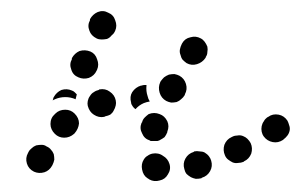

<svg xmlns="http://www.w3.org/2000/svg" viewBox="-20 -310 548 350"><path d="M286 8Q292 -1 289 -11Q286 -21 277 -26Q277 -26 277 -26Q273 -29 268 -30Q263 -31 258 -30Q253 -29 249 -26Q245 -24 242 -19Q237 -11 239 -1Q241 10 249 15Q251 16 252 17Q261 22 271 19Q281 17 286 8ZM365 -17Q364 -21 361 -25Q358 -29 353 -32Q349 -34 344 -34Q339 -35 334 -34L333 -33Q323 -30 318 -21Q313 -12 316 -2Q317 3 320 7Q323 10 328 13Q332 15 337 16Q342 16 347 15L348 14Q358 11 363 2Q368 -7 365 -17ZM78 -29Q76 -34 73 -37Q70 -41 65 -43Q61 -46 56 -46Q51 -46 46 -45Q41 -43 38 -40Q34 -37 32 -33L31 -31Q26 -22 29 -12Q32 -2 42 3Q51 7 61 4Q70 1 75 -8L76 -10Q78 -14 79 -19Q79 -24 78 -29ZM437 -49Q435 -53 431 -57Q428 -60 423 -62Q418 -64 413 -63Q408 -63 404 -61L402 -60Q393 -56 389 -46Q386 -36 390 -27Q392 -22 396 -19Q400 -16 404 -14Q409 -12 414 -13Q419 -13 424 -15L425 -16Q434 -20 438 -30Q441 -40 437 -49ZM508 -72Q509 -77 507 -82Q506 -86 504 -90Q498 -99 488 -101Q477 -103 469 -97L467 -96Q463 -93 461 -89Q458 -85 457 -80Q456 -75 457 -70Q458 -65 461 -61Q467 -53 477 -51Q487 -49 496 -55L497 -56Q501 -59 504 -63Q507 -67 508 -72ZM238 -86 239 -87Q240 -92 244 -96Q247 -99 251 -102Q256 -104 261 -104Q266 -104 271 -102Q280 -99 285 -89Q289 -80 285 -70V-69Q283 -64 280 -60Q276 -57 272 -55Q271 -54 270 -54Q268 -53 267 -53Q262 -53 257 -53Q256 -53 255 -53Q254 -53 253 -54Q243 -57 239 -67Q234 -76 238 -86ZM116 -103Q109 -110 99 -110Q88 -110 81 -103L80 -102Q72 -95 72 -84Q72 -74 80 -66Q87 -59 97 -59Q107 -59 115 -66L116 -67Q123 -75 124 -85Q124 -95 116 -103ZM187 -108Q190 -113 191 -118Q192 -122 191 -127Q189 -137 180 -143Q172 -149 161 -147L160 -146Q155 -145 151 -142Q147 -140 144 -135Q141 -131 140 -126Q139 -121 140 -117Q143 -106 151 -101Q160 -95 170 -97L172 -98Q177 -99 181 -101Q185 -104 187 -108ZM237 -154H238Q241 -155 243 -155Q245 -155 247 -155Q247 -154 247 -154Q246 -144 249 -135Q250 -130 253 -125Q247 -124 242 -122Q233 -118 227 -111Q224 -113 222 -116Q219 -120 219 -123Q216 -134 221 -142Q227 -151 237 -154ZM283 -126Q287 -124 292 -123Q297 -123 302 -124Q307 -126 310 -129Q314 -132 317 -137V-138Q322 -147 319 -157Q316 -167 307 -172Q303 -174 298 -175Q293 -175 288 -174Q283 -172 279 -169Q276 -166 273 -162L272 -160Q268 -151 271 -141Q274 -131 283 -126ZM80 -129Q78 -128 76 -127Q76 -128 77 -129Q77 -130 77 -131L78 -133Q83 -142 92 -146Q102 -149 111 -145Q114 -144 116 -142Q118 -140 120 -138Q119 -134 118 -130Q118 -129 118 -129Q118 -129 118 -129Q109 -133 99 -133Q89 -133 80 -129ZM123 -169Q132 -165 142 -168Q152 -172 156 -181L157 -183Q161 -192 157 -202Q154 -212 145 -216Q135 -220 125 -217Q116 -213 111 -204V-202Q106 -193 110 -183Q113 -173 123 -169ZM309 -210Q310 -205 313 -201Q316 -198 320 -195Q329 -190 339 -193Q349 -196 355 -205V-206Q358 -210 358 -215Q359 -220 358 -225Q356 -230 353 -234Q350 -238 346 -240Q337 -245 327 -242Q317 -240 312 -231L311 -229Q309 -225 308 -220Q307 -215 309 -210ZM156 -240Q160 -238 165 -238Q170 -238 175 -239Q180 -241 183 -245Q187 -248 189 -252L190 -254Q194 -263 190 -273Q187 -283 177 -287Q168 -292 158 -288Q149 -284 144 -275V-273Q139 -264 143 -254Q146 -245 156 -240Z"/></svg>

Font: FRB American Cursive Guidelines Arrows Dotted Black
Style: Bold Italic
Weight: 900
Italic angle: -25°
Version: Version 2.0;Modular Font Editor K font №1